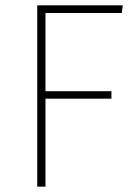

<svg xmlns="http://www.w3.org/2000/svg" viewBox="-20 -702 512 722"><path d="M120 0V-682H442L438 -653H151V-359H399V-331H151V0Z"/></svg>

Font: Firava
Style: Regular
Weight: 400
Designer: Carrois Corporate & Edenspiekermann AG
Foundry: Greg Finn Gibson
Version: Version 5.000